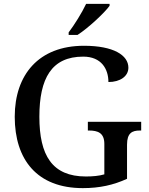

<svg xmlns="http://www.w3.org/2000/svg" viewBox="-20 -960 769 990"><path d="M334 -780H380C436 -816 520 -895 545 -930V-940H424C403 -895 363 -831 334 -793ZM407 10C494 10 565 -6 635 -38V-214C635 -275 662 -287 701 -287H708V-332H433V-287H439C484 -287 518 -275 518 -218V-61C492 -53 457 -50 423 -50C248 -50 183 -160 183 -358C183 -556 246 -668 409 -668C503 -668 539 -604 539 -537C600 -537 642 -567 642 -611C642 -675 566 -724 413 -724C179 -724 56 -574 56 -358C56 -137 171 10 407 10Z"/></svg>

Font: Noto Serif Thai Medium
Style: Regular
Weight: 500
Designer: Monotype Design Team
Foundry: Monotype Imaging Inc.
Version: Version 1.901;PS 001.901;hotconv 1.0.88;makeotf.lib2.5.64775